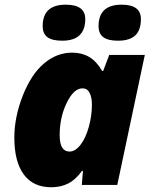

<svg xmlns="http://www.w3.org/2000/svg" viewBox="-20 -787 647 817"><path d="M275.9 -142.1Q300.3 -142.1 322.5 -170.7Q344.7 -199.2 357.9 -247.1Q371.1 -294.9 371.1 -340.8Q371.1 -372.6 361.3 -391.8Q351.6 -411.1 331.1 -411.1Q293.9 -411.1 263.9 -349.4Q233.9 -287.6 233.9 -211.9Q233.9 -142.1 275.9 -142.1ZM479 0H328.1L333 -60.1H329.1Q301.8 -22 270 -6.1Q238.3 9.8 198.2 9.8Q121.1 9.8 81.1 -44.7Q41 -99.1 41 -201.2Q41 -288.6 76.7 -379.4Q112.3 -470.2 166.7 -516.6Q221.2 -563 287.1 -563Q328.1 -563 359.4 -544.7Q390.6 -526.4 415 -484.9H418.9L444.8 -553.2H596.2ZM161.6 -675.8Q161.6 -767.1 259.8 -767.1Q342.8 -767.1 342.8 -706.1Q342.8 -613.8 244.6 -613.8Q201.7 -613.8 181.6 -628.9Q161.6 -644 161.6 -675.8ZM399.4 -675.8Q399.4 -767.1 497.6 -767.1Q579.6 -767.1 579.6 -706.1Q579.6 -658.7 555.4 -636.2Q531.2 -613.8 482.4 -613.8Q439.5 -613.8 419.4 -628.9Q399.4 -644 399.4 -675.8Z"/></svg>

Font: TypoPRO Open Sans
Style: Italic
Weight: 800
Italic angle: -12°
Foundry: Ascender Corporation
Version: Version 1.10